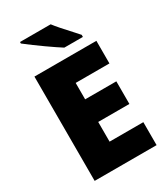

<svg xmlns="http://www.w3.org/2000/svg" viewBox="-224 -1036 997 1138"><g transform="rotate(-30 274.5 -467.0)"><path d="M105.5 -934.1H315.4Q341.3 -899.4 414.6 -820.3L443.4 -788.1V-773.9H316.4Q282.7 -794.9 220.7 -838.6Q158.7 -882.3 105.5 -923.8ZM270 -559.1V-446.8H483.4V-292H270V-157.2H501V0H77.1V-713.9H501V-559.1Z"/></g></svg>

Font: Open Sans Hebrew Extra Bold
Style: Regular
Weight: 800
Foundry: Ascender Corporation, Yanek Iontef
Version: Version 2.001;PS 002.001;hotconv 1.0.70;makeotf.lib2.5.58329